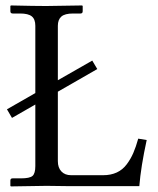

<svg xmlns="http://www.w3.org/2000/svg" viewBox="-20 -666 566 687"><path d="M310.1 -449.2 328.1 -418.9 187 -337.9V-89.4Q187 -65.9 199.7 -52.5Q212.4 -39.1 234.4 -39.1H349.1Q376.5 -39.1 397.7 -48.8Q418.9 -58.6 433.3 -77.9Q447.8 -97.2 457 -118.7Q466.3 -140.1 474.6 -169.9L504.9 -165Q483.9 -68.4 478.5 0H224.1L146.5 -1L19 1L17.1 -1V-20Q17.1 -27.8 24.9 -27.8H54.7Q86.4 -27.8 96.4 -36.6Q106.4 -45.4 106.4 -71.8V-292L22.9 -244.1L4.9 -274.9L106.4 -333V-573.7Q106.4 -597.2 93.8 -607.4Q81.1 -617.7 51.8 -617.7H25.4Q17.1 -617.7 17.1 -626V-644.5L19 -646.5Q106 -644.5 145 -644.5L273.9 -646.5L275.9 -644.5V-626Q275.9 -617.7 268.1 -617.7H241.7Q211.9 -617.7 199.5 -606.7Q187 -595.7 187 -573.7V-378.9Z"/></svg>

Font: Libertinage
Style: b
Weight: 400
Designer: OSP
Foundry: OSP
Version: Version 1.0; 2008; OFL relea